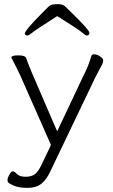

<svg xmlns="http://www.w3.org/2000/svg" viewBox="-20 -740 540 919"><path d="M34 -465Q35 -475 68 -475Q101 -475 105 -462Q113 -439 133 -391L249 -122L254 -112L381 -381Q402 -420 418 -474Q420 -480 432 -480Q444 -480 459 -470Q474 -460 474 -451Q474 -442 469 -432Q464 -422 453 -401.5Q442 -381 433 -363L221 80Q202 121 177.5 140Q153 159 116 159H106Q52 159 19 133Q16 130 16 120.5Q16 111 25 95.5Q34 80 41.5 80Q49 80 61.5 93Q74 106 102.5 106Q131 106 148 93Q164 80 179 48L224 -46L77 -379Q54 -427 45 -443.5Q36 -460 34 -465ZM251 -661Q150 -597 134 -583.5Q118 -570 112 -570Q99 -570 99 -580Q99 -594 179 -675L210 -706Q220 -716 229.5 -718Q239 -720 260 -720Q281 -720 292.5 -708.5Q304 -697 324 -678Q408 -596 408 -583Q408 -570 395 -570Q389 -570 372 -585Q355 -600 257 -661L254 -663Z"/></svg>

Font: LXGW WenKai Lite Light
Style: Regular
Weight: 300
Designer: LXGW / Fontworks Inc.
Foundry: LXGW / Fontworks Inc.
Version: Version 1.511; March 25, 2025